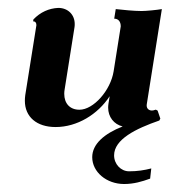

<svg xmlns="http://www.w3.org/2000/svg" viewBox="-20 -318 447 488"><path d="M44.2 -76.2C43.5 -71.3 43.2 -66.4 43.2 -61.8C43.2 -21.2 73 4.9 121.3 4.9C176 4.9 228.5 -27.1 258.8 -73.5C255.6 -55.2 254.9 -50.3 254.9 -44.4C254.9 -20.8 269.5 -2 291.7 3.4C245.1 21.7 214.4 48.1 214.4 81.5C214.4 119.1 250.7 149.7 295.4 149.7C319.8 149.7 340.8 143.6 361.6 136L364.5 110.1C346.7 114.7 328.9 117.4 308.1 117.4C287.1 117.4 270 99.1 270 76.9C270 36.1 325.2 9 385 -11.7L387.5 -16.6L380.6 -36.9L376 -39.3C370.8 -37.6 369.1 -37.1 366.2 -37.1C358.4 -37.1 352.8 -42 352.8 -49.8C352.8 -50.8 352.8 -51.8 353 -52.7L391.4 -294.9C379.4 -292.7 351.3 -290 339.8 -290C320.8 -290 290.5 -293 274.2 -294.9L270.3 -270.5C281 -270.5 286.9 -262.9 286.9 -251L268.8 -136.7C261 -87.9 217.5 -39.1 181.9 -39.1C157.7 -39.1 143.3 -54.9 143.3 -79.6C143.3 -83.3 143.6 -86.9 144.3 -90.8L169.4 -249C169.9 -251.7 169.9 -254.4 169.9 -257.1C169.9 -280.5 152.8 -297.9 128.2 -297.9C104.5 -296.9 82.5 -287.1 64.9 -268.6L64.2 -263.7C70.1 -263.7 72.5 -260 72.5 -253.9Z"/></svg>

Font: RisaltypS01
Style: Medium
Weight: 500
Italic angle: -9°
Designer: gluk
Foundry: gluk
Version: Version 0.24